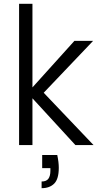

<svg xmlns="http://www.w3.org/2000/svg" viewBox="-20 -760 520 1006"><path d="M280 52Q288 90 288 119Q288 178 264 202Q240 226 198 226V191Q223 191 233.5 176.5Q244 162 244 135V121H201V52ZM80 -740H150V-302L370 -546H468L209 -274L470 0H375L150 -245V0H80Z"/></svg>

Font: SVN-Poppins Light
Style: Regular
Weight: 300
Designer: Ninad Kale (Devanagari), Jonny Pinhorn (Latin)
Foundry: Indian Type Foundry
Version: Version 3.002 2017; ttfautohint (v1.8.3)